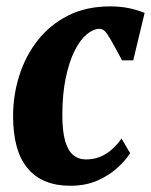

<svg xmlns="http://www.w3.org/2000/svg" viewBox="-20 -586 484 616"><path d="M205.5 10Q116 10 69 -45.5Q22 -101 22 -213.5Q22 -280.5 41.8 -343.2Q61.5 -406 100.8 -456.2Q140 -506.5 198.2 -536Q256.5 -565.5 333.5 -565.5Q366.5 -565.5 393.8 -559.8Q421 -554 444 -544.5L407.5 -392.5H371.5Q348 -436.5 335.5 -458.2Q323 -480 315.5 -486.8Q308 -493.5 299.5 -493.5Q279 -493.5 257.8 -475.5Q236.5 -457.5 219 -422.2Q201.5 -387 190.8 -335.2Q180 -283.5 180 -217Q180 -165 189 -133.8Q198 -102.5 215 -88.5Q232 -74.5 255.5 -74.5Q278 -74.5 297.5 -81.5Q317 -88.5 335 -103.2Q353 -118 370 -141.5L397.5 -94.5Q384 -73 357.8 -48.5Q331.5 -24 293.2 -7Q255 10 205.5 10Z"/></svg>

Font: Merriweather 24pt SemiCondensed Black
Style: Italic
Weight: 900
Width: 4
Italic angle: -7.8°
Designer: Eben Sorkin
Foundry: Eben Sorkin
Version: Version 2.101